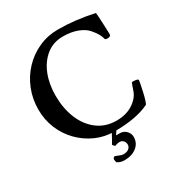

<svg xmlns="http://www.w3.org/2000/svg" viewBox="-192 -779 1008 1082"><g transform="rotate(-30 312.0 -238.0)"><path d="M335 5.9Q270.5 5.9 214.4 -19.5Q158.2 -44.9 115.2 -88.9Q72.3 -132.8 48.3 -190.9Q24.4 -249 24.4 -314.5Q24.4 -383.8 48.8 -444.8Q73.2 -505.9 117.2 -552.2Q161.1 -598.6 219.7 -625Q278.3 -651.4 345.7 -651.4Q456.1 -651.4 576.2 -625Q578.1 -625 579.6 -606Q581.1 -586.9 582 -561Q583 -535.2 584 -512.7Q585 -490.2 585 -482.4Q585 -467.8 561.5 -467.8Q554.7 -467.8 547.9 -471.7Q543.9 -489.3 533.7 -507.8Q523.4 -526.4 502.9 -549.8Q482.4 -573.2 442.4 -588.4Q402.3 -603.5 349.6 -603.5Q286.1 -603.5 240.7 -566.9Q195.3 -530.3 171.4 -469.7Q147.5 -409.2 147.5 -335Q147.5 -252.9 174.3 -186.5Q201.2 -120.1 252.9 -80.6Q304.7 -41 377 -41Q462.9 -41 514.6 -95.7Q530.3 -112.3 538.6 -133.3Q546.9 -154.3 551.8 -170.4Q556.6 -186.5 560.5 -186.5Q594.7 -186.5 598.6 -177.7Q598.6 -171.9 594.2 -149.9Q589.8 -127.9 584 -102.1Q578.1 -76.2 571.8 -56.6Q565.4 -37.1 561.5 -35.2Q476.6 5.9 335 5.9ZM302.7 174.8Q275.4 174.8 255.9 160.2Q252.9 145.5 252.9 142.6Q252.9 136.7 256.8 131.8Q260.7 127 265.6 127Q268.6 127 286.1 134.8Q303.7 142.6 314.5 142.6Q336.9 142.6 349.6 132.3Q362.3 122.1 362.3 107.4Q362.3 91.8 353 81.5Q343.8 71.3 330.1 71.3Q313.5 71.3 298.8 78.1Q296.9 78.1 290.5 71.8Q284.2 65.4 285.2 62.5Q291 52.7 299.8 37.6Q308.6 22.5 319.3 1H349.6L331.1 29.3H356.4Q379.9 29.3 396.5 46.4Q413.1 63.5 413.1 85.9Q413.1 126 382.3 150.4Q351.6 174.8 302.7 174.8Z"/></g></svg>

Font: Crimson Text SemiBold
Style: Regular
Weight: 600
Designer: Sebastian Kosch
Foundry: Sebastian Kosch
Version: Version 1.100; ttfautohint (v1.8.4)